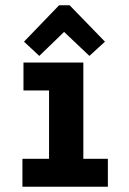

<svg xmlns="http://www.w3.org/2000/svg" viewBox="-20 -708 490 728"><path d="M65 0V-106H166V-365H69V-471H296V-106H389V0ZM129 -496 71 -550 204 -688H244L378 -550L319 -496L223 -587Z"/></svg>

Font: Inconsolata SemiCondensed Black
Style: Regular
Weight: 900
Width: 4
Monospace: yes
Designer: Raph Levien, Cyreal, Brenton Simpson
Foundry: Raph Levien, Cyreal, Google
Version: Version 3.001; ttfautohint (v1.8.2.53-6de2)